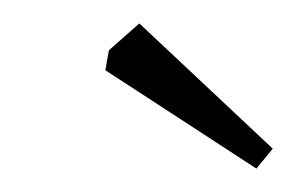

<svg xmlns="http://www.w3.org/2000/svg" viewBox="-20 -676 253 164"><path d="M70 -616 73 -633 99 -656 213 -549 199 -532Z"/></svg>

Font: Grenze ExtraLight
Style: Italic
Weight: 275
Italic angle: -10°
Designer: Renata Polastri
Foundry: Omnibus-Type
Version: Version 1.002; ttfautohint (v1.8)